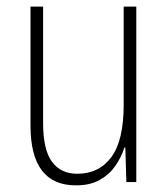

<svg xmlns="http://www.w3.org/2000/svg" viewBox="-20 -549 507 579"><path d="M391 -529V0H361L358 -104H355Q346 -75 328 -49Q310 -23 281 -6.5Q252 10 209 10Q72 10 72 -170V-529H110V-178Q110 -98 136.5 -61.5Q163 -25 213 -25Q279 -25 316 -75.5Q353 -126 353 -233V-529Z"/></svg>

Font: Noto Sans Khmer UI Condensed ExtraLight
Style: Regular
Weight: 200
Width: 3
Designer: Danh Hong and the Monotype Design Team
Foundry: Monotype Imaging Inc.
Version: Version 2.002; ttfautohint (v1.8.4.7-5d5b)